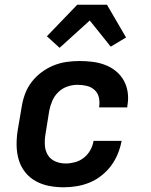

<svg xmlns="http://www.w3.org/2000/svg" viewBox="-20 -787 640 815"><path d="M250 8Q218 8 187.5 2Q157 -4 131 -18.5Q105 -33 86.5 -56.5Q68 -80 59.5 -109Q51 -138 50.5 -169.5Q50 -201 55 -233L72 -333Q76 -360 86 -387.5Q96 -415 114 -438.5Q132 -462 156 -480Q180 -498 207 -509Q234 -520 262 -524Q290 -528 317 -528Q346 -528 373.5 -524.5Q401 -521 426 -511.5Q451 -502 471.5 -485.5Q492 -469 505 -446Q518 -423 522 -395.5Q526 -368 521 -340L520 -331H401V-335Q404 -355 399.5 -374Q395 -393 381 -405.5Q367 -418 348 -422.5Q329 -427 309 -427Q287 -427 265.5 -419.5Q244 -412 227.5 -396Q211 -380 202 -359Q193 -338 189 -317L173 -217Q169 -193 170.5 -170Q172 -147 183 -129Q194 -111 214.5 -102Q235 -93 259 -93Q278 -93 298.5 -98.5Q319 -104 336 -117.5Q353 -131 363.5 -150Q374 -169 377 -189H496V-188Q491 -161 480 -134Q469 -107 451.5 -83.5Q434 -60 410.5 -41.5Q387 -23 360 -12Q333 -1 305 3.5Q277 8 250 8ZM233 -584 179 -633 308 -767H434L515 -628L450 -589L361 -700Z"/></svg>

Font: Iosevka Extended Oblique
Style: Bold
Weight: 700
Width: 7
Italic angle: -9°
Monospace: yes
Designer: Belleve Invis
Foundry: Belleve Invis
Version: Version 32.5.0; ttfautohint (v1.8.4)